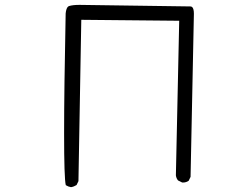

<svg xmlns="http://www.w3.org/2000/svg" viewBox="-20 -754 1040 791"><path d="M733.4 -2Q747.1 -2 757.3 -9.3L765.1 -25.4L778.8 -697.3Q778.8 -717.8 772 -724.6Q769 -727.5 764.2 -727.5L307.6 -733.9Q279.8 -733.9 264.2 -729Q261.7 -728 259 -725.3Q256.3 -722.7 253.9 -715.8Q251.5 -709 250.5 -698.7Q244.1 -381.8 244.1 -205.6Q244.1 -19 251 8.8Q260.7 15.1 272.5 17.1Q284.7 15.1 295.4 8.3L303.2 -7.8L314.9 -672.4L718.3 -668.5L704.6 -31.7Q706.1 -19.5 713.4 -10.7L730 -2.4Q731.9 -2 733.4 -2Z"/></svg>

Font: NaikaiFont
Style: Light
Weight: 300
Version: Version 1.89